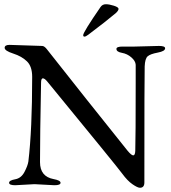

<svg xmlns="http://www.w3.org/2000/svg" viewBox="-20 -870 810 907"><path d="M397 -706Q385 -697 379 -697Q373 -697 373 -704Q373 -718 455 -837Q464 -850 480 -850Q496 -850 518 -843Q540 -836 540 -828Q540 -820 527 -808Q482 -770 397 -706ZM25 -658 179 -653Q190 -653 203 -635.5Q216 -618 390.5 -398.5Q565 -179 583 -157.5Q601 -136 609.5 -136Q618 -136 619 -157Q621 -221 621 -477V-564Q620 -582 600.5 -599Q581 -616 555.5 -620.5Q530 -625 530 -639Q530 -650 559 -650H616L731 -653Q760 -653 760 -642Q760 -628 725 -621.5Q690 -615 677.5 -604Q665 -593 663.5 -556.5Q662 -520 662 -8Q662 17 641 17Q630 17 606 0.5Q582 -16 557.5 -49.5Q533 -83 204 -484Q191 -500 182.5 -500Q174 -500 174 -479Q169 -231 169 -104Q169 -36 233 -24Q266 -18 266 -6.5Q266 5 237 5L143 0L52 5Q23 5 23 -6.5Q23 -18 51.5 -23Q80 -28 95.5 -57.5Q111 -87 114 -107Q132 -257 132 -507Q132 -556 107.5 -580Q83 -604 42.5 -617Q2 -630 2 -644Q2 -658 25 -658Z"/></svg>

Font: EB Garamond
Style: Regular
Weight: 400
Version: Version 0.012